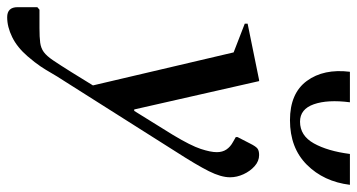

<svg xmlns="http://www.w3.org/2000/svg" viewBox="-280 -505 995 535"><g transform="rotate(90 217.5 -237.5)"><path d="M-2 240Q-30 240 -30 211V156L-23 150H28Q54 150 69 148Q84 146 95 138Q106 130 118.5 111.5Q131 93 151 61L188 1L96 -391L16 -422V-430L173 -462H176L255 -114H259L326 -222Q356 -272 365 -299.5Q374 -327 374 -344Q374 -360 366.5 -371Q359 -382 346 -389L332 -397V-402L350 -437Q358 -453 364 -457.5Q370 -462 382 -462Q399 -462 413 -449.5Q427 -437 435.5 -418.5Q444 -400 444 -381Q444 -356 427 -322Q410 -288 372 -229L177 79Q162 102 153.5 117Q145 132 135 147Q125 162 107 183Q82 212 53.5 226Q25 240 -2 240ZM150 -715H235Q227 -653 240.5 -614.5Q254 -576 289 -576Q328 -576 349.5 -614.5Q371 -653 379 -715H465Q456 -642 409 -595Q362 -548 285 -548Q210 -548 175.5 -595Q141 -642 150 -715Z"/></g></svg>

Font: Spectral Medium
Style: Italic
Weight: 500
Italic angle: -10°
Designer: Jean-Baptiste Levee
Foundry: Production Type
Version: Version 2.001